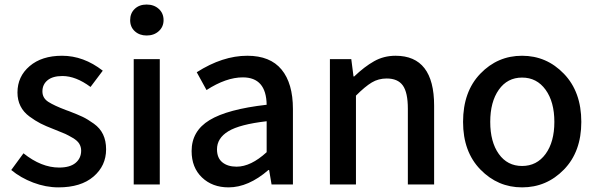

<svg xmlns="http://www.w3.org/2000/svg" viewBox="-20 -809 2616 842"><path d="M236.3 12.7Q180.7 12.7 125.5 -8.3Q70.3 -29.3 29.3 -63.5L83 -136.7Q161.1 -74.2 239.3 -74.2Q287.1 -74.2 311.5 -94.7Q335.9 -115.2 335.9 -148.4Q335.9 -165 327.6 -178.7Q319.3 -192.4 299.3 -204.1Q279.3 -215.8 266.6 -221.7Q253.9 -227.5 223.6 -239.3Q216.8 -242.2 213.9 -243.2Q180.7 -255.9 157.7 -267.6Q134.8 -279.3 108.9 -298.3Q83 -317.4 69.8 -343.8Q56.6 -370.1 56.6 -403.3Q56.6 -473.6 109.9 -519Q163.1 -564.5 252 -564.5Q346.7 -564.5 430.7 -499L377 -427.7Q312.5 -475.6 253.9 -475.6Q210.9 -475.6 188.5 -457Q166 -438.5 166 -408.2Q166 -378.9 191.9 -362.3Q217.8 -345.7 269.5 -326.2Q278.3 -323.2 283.2 -321.3Q321.3 -306.6 342.8 -296.4Q364.3 -286.1 391.6 -266.6Q418.9 -247.1 432.1 -219.2Q445.3 -191.4 445.3 -154.3Q445.3 -82 390.1 -34.7Q335 12.7 236.3 12.7Z M566.4 0V-549.8H680.7V0ZM623 -653.3Q591.8 -653.3 571.3 -671.9Q550.8 -690.4 550.8 -720.7Q550.8 -751 570.8 -770Q590.8 -789.1 623 -789.1Q655.3 -789.1 676.3 -770Q697.3 -751 697.3 -720.7Q697.3 -691.4 676.3 -672.4Q655.3 -653.3 623 -653.3Z M982.4 12.7Q911.1 12.7 865.7 -30.8Q820.3 -74.2 820.3 -146.5Q820.3 -234.4 898.9 -282.2Q977.5 -330.1 1149.4 -349.6Q1147.5 -469.7 1044.9 -469.7Q971.7 -469.7 885.7 -414.1L842.8 -492.2Q956.1 -564.5 1064.5 -564.5Q1165 -564.5 1214.8 -503.9Q1264.6 -443.4 1264.6 -331.1V0H1170.9L1160.2 -63.5H1157.2Q1069.3 12.7 982.4 12.7ZM1017.6 -78.1Q1080.1 -78.1 1149.4 -141.6V-277.3Q1031.2 -263.7 981.4 -233.4Q931.6 -203.1 931.6 -154.3Q931.6 -116.2 955.1 -97.2Q978.5 -78.1 1017.6 -78.1Z M1426.8 0V-549.8H1520.5L1530.3 -473.6H1533.2Q1578.1 -516.6 1620.6 -540.5Q1663.1 -564.5 1714.8 -564.5Q1883.8 -564.5 1883.8 -345.7V0H1768.6V-332Q1768.6 -403.3 1746.6 -434.1Q1724.6 -464.8 1675.8 -464.8Q1639.6 -464.8 1610.4 -447.3Q1581.1 -429.7 1541 -389.6V0Z M2269.5 12.7Q2163.1 12.7 2086.9 -65.4Q2010.7 -143.6 2010.7 -274.4Q2010.7 -407.2 2086.4 -485.8Q2162.1 -564.5 2269.5 -564.5Q2377 -564.5 2453.1 -485.4Q2529.3 -406.2 2529.3 -274.4Q2529.3 -143.6 2453.1 -65.4Q2377 12.7 2269.5 12.7ZM2167.5 -133.8Q2205.1 -81.1 2269.5 -81.1Q2334 -81.1 2372.6 -133.8Q2411.1 -186.5 2411.1 -274.4Q2411.1 -362.3 2372.6 -415.5Q2334 -468.8 2269.5 -468.8Q2205.1 -468.8 2167.5 -415.5Q2129.9 -362.3 2129.9 -274.4Q2129.9 -186.5 2167.5 -133.8Z"/></svg>

Font: Gen Shin Gothic Medium
Style: Regular
Weight: 500
Designer: [Source Han Sans]
Ryoko NISHIZUKA  (kana & ideographs); Paul D. Hunt (Latin, Greek & Cyrillic); Wenlong ZHANG  (bopomofo
Version: Version 1.002.20150607